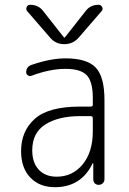

<svg xmlns="http://www.w3.org/2000/svg" viewBox="-20 -775 540 805"><path d="M393.6 -754.9Q403.3 -754.9 408.2 -745.6Q413.1 -736.3 406.2 -728.5L311.5 -619.1Q287.1 -589.8 249.5 -589.8Q211.9 -589.8 188.5 -619.1L93.8 -728.5Q87.9 -735.4 91.8 -745.1Q95.7 -754.9 106.4 -754.9Q141.6 -754.9 161.1 -728.5L248 -618.2Q249 -617.2 250 -617.2L252 -618.2L338.9 -728.5Q358.4 -754.9 393.6 -754.9ZM315.4 -288.1Q225.6 -288.1 170.4 -253.4Q115.2 -218.8 115.2 -144.5Q115.2 -92.8 142.6 -63.5Q169.9 -34.2 217.8 -34.2Q284.2 -34.2 326.7 -85.9Q369.1 -137.7 369.1 -224.6V-279.3Q369.1 -288.1 360.4 -288.1ZM210 9.8Q145.5 9.8 106.9 -30.8Q68.4 -71.3 68.4 -141.6Q68.4 -225.6 126 -276.9Q183.6 -328.1 315.4 -328.1H360.4Q369.1 -328.1 369.1 -335.9V-365.2Q369.1 -432.6 343.8 -459.5Q318.4 -486.3 254.9 -486.3Q188.5 -486.3 111.3 -457Q104.5 -454.1 97.2 -459Q89.8 -463.9 89.8 -471.7Q89.8 -495.1 112.3 -502.9Q191.4 -530.3 254.9 -530.3Q344.7 -530.3 381.3 -491.7Q418 -453.1 418 -355.5V-23.4Q418 -13.7 411.1 -6.8Q404.3 0 394 0Q383.8 0 377.4 -6.3Q371.1 -12.7 371.1 -23.4V-89.8Q371.1 -90.8 369.1 -90.8Q368.2 -90.8 368.2 -89.8Q320.3 9.8 210 9.8Z"/></svg>

Font: Rounded Mgen+ 1m light
Style: Regular
Weight: 200
Designer: [Source Han Sans]
Ryoko NISHIZUKA  (kana & ideographs); Paul D. Hunt (Latin, Greek & Cyrillic); Wenlong ZHANG  (bopomofo
Version: Version 1.059.20150602